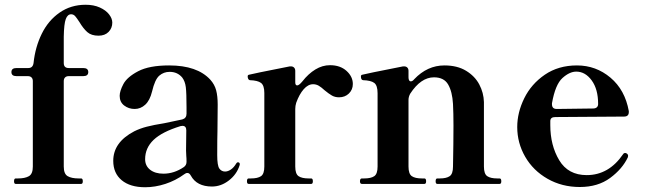

<svg xmlns="http://www.w3.org/2000/svg" viewBox="-20 -773 2713 807"><path d="M452 -678Q452 -655 436.5 -639Q421 -623 394 -623Q364 -623 347 -638Q330 -653 314 -680Q303 -697 296 -705Q289 -713 279 -713Q264 -713 256.5 -693Q249 -673 248 -619V-586V-508Q248 -487 269 -487H330Q351 -487 351 -470Q351 -453 330 -453H269Q259 -453 253.5 -447.5Q248 -442 248 -432V-73Q248 -42 264.5 -32.5Q281 -23 310 -23H321Q328 -23 328 -11Q328 0 321 0H46Q39 0 39 -11Q39 -23 46 -23H56Q85 -23 101.5 -32.5Q118 -42 118 -73V-432Q118 -442 112.5 -447.5Q107 -453 97 -453H49Q28 -453 28 -470Q28 -487 49 -487H99Q118 -487 121 -508Q128 -575 155.5 -631Q183 -687 230.5 -720Q278 -753 340 -753Q374 -753 399.5 -741.5Q425 -730 438.5 -712.5Q452 -695 452 -678Z M988 -83 987 -78Q975 -40 942 -14.5Q909 11 871 11Q807 11 782 -35Q776 -46 768 -46Q761 -46 755 -41Q718 -14 675 0Q632 14 590 14Q527 14 491.5 -15.5Q456 -45 456 -97Q456 -175 544 -221Q568 -233 597 -240.5Q626 -248 670 -255L746 -271Q764 -276 764 -295V-321Q764 -382 761 -406.5Q758 -431 746 -447Q726 -471 693 -471Q668 -471 649.5 -455Q631 -439 619 -388Q610 -351 590.5 -333Q571 -315 546 -315Q521 -315 502 -329.5Q483 -344 483 -370Q483 -390 498.5 -419.5Q514 -449 560.5 -473.5Q607 -498 691 -498Q809 -498 864 -438Q882 -418 888.5 -393.5Q895 -369 895 -333L894 -223Q893 -190 893 -121Q893 -77 902 -64.5Q911 -52 926 -52Q938 -52 950.5 -60.5Q963 -69 973 -86Q976 -91 980 -91Q983 -91 985.5 -89Q988 -87 988 -83ZM753 -71Q764 -79 764 -93Q764 -109 763 -117L762 -140L763 -225Q763 -244 747 -244Q742 -244 739 -243Q661 -219 625.5 -185Q590 -151 590 -104Q590 -76 611 -59.5Q632 -43 667 -43Q712 -43 753 -71Z M1463 -420Q1463 -396 1446.5 -380Q1430 -364 1405 -364Q1388 -364 1375 -371.5Q1362 -379 1345 -393Q1331 -406 1320 -412.5Q1309 -419 1296 -419Q1275 -419 1256.5 -398Q1238 -377 1225 -341Q1221 -328 1221 -315V-73Q1221 -42 1235 -32.5Q1249 -23 1277 -23H1288Q1295 -23 1295 -11Q1295 0 1288 0H1025Q1018 0 1018 -11Q1018 -23 1025 -23H1035Q1063 -23 1077 -32.5Q1091 -42 1091 -73V-382Q1091 -414 1077 -424.5Q1063 -435 1030 -436Q1025 -437 1023 -442Q1021 -447 1021 -452Q1021 -458 1027 -459Q1036 -462 1198 -494H1203Q1211 -494 1216 -489Q1221 -484 1221 -475V-427Q1221 -414 1229 -414Q1237 -414 1251 -431Q1276 -463 1305.5 -481Q1335 -499 1367 -499Q1410 -499 1436.5 -475Q1463 -451 1463 -420Z M2080 -23Q2087 -23 2087 -11Q2087 0 2080 0H1818Q1811 0 1811 -11Q1811 -23 1818 -23H1829Q1856 -23 1870 -32.5Q1884 -42 1884 -73Q1886 -172 1886 -246Q1886 -298 1884 -336Q1881 -388 1863.5 -418Q1846 -448 1804 -448Q1749 -448 1704 -379Q1697 -366 1697 -353V-73Q1697 -42 1711 -32.5Q1725 -23 1753 -23H1764Q1771 -23 1771 -11Q1771 0 1764 0H1501Q1493 0 1493 -11Q1493 -23 1501 -23H1511Q1539 -23 1553 -32.5Q1567 -42 1567 -73V-381Q1567 -414 1553 -424.5Q1539 -435 1506 -436Q1497 -437 1497 -452Q1497 -458 1503 -459Q1512 -462 1674 -494H1679Q1687 -494 1692 -489Q1697 -484 1697 -475V-448Q1697 -440 1699.5 -435.5Q1702 -431 1706 -431Q1714 -431 1721 -440Q1776 -498 1848 -498Q1902 -498 1939 -475.5Q1976 -453 1994.5 -418Q2013 -383 2014 -344V-73Q2014 -42 2028 -32.5Q2042 -23 2070 -23Z M2620 -118 2619 -112Q2596 -63 2544.5 -25Q2493 13 2417 13Q2342 13 2281.5 -21.5Q2221 -56 2187.5 -114Q2154 -172 2154 -239Q2154 -300 2183.5 -360Q2213 -420 2270 -459Q2327 -498 2405 -498Q2485 -498 2546 -446.5Q2607 -395 2623 -306V-302Q2623 -283 2603 -283L2314 -281Q2293 -281 2293 -264V-247Q2293 -162 2330.5 -99.5Q2368 -37 2446 -37Q2539 -37 2599 -125Q2602 -130 2608 -130Q2610 -130 2614 -128Q2620 -124 2620 -118ZM2300 -339V-335Q2300 -315 2320 -315L2473 -317Q2483 -317 2488.5 -322Q2494 -327 2494 -336Q2494 -398 2467 -435Q2440 -472 2402 -472Q2374 -472 2344 -445Q2314 -418 2300 -339Z"/></svg>

Font: Shippori Mincho B1 ExtraBold
Style: Regular
Weight: 800
Designer: FONTDASU
Foundry: FONTDASU / Google Inc. / but / Adobe
Version: Version 3.110; ttfautohint (v1.8.3)